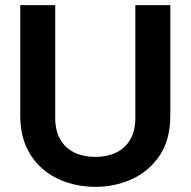

<svg xmlns="http://www.w3.org/2000/svg" viewBox="-20 -720 742 747"><path d="M351 7Q293.5 7 240.9 -10Q188.4 -27 147.4 -61.6Q106.3 -96.1 82.6 -148.1Q58.8 -200.2 58.8 -270.7V-700H194.9V-261.6Q194.9 -211.2 214.8 -177.1Q234.7 -142.9 270.2 -126.2Q305.6 -109.5 351 -109.5Q396.4 -109.5 431.6 -126.2Q466.8 -142.9 486.7 -177.1Q506.6 -211.2 506.6 -261.6V-700H642.7V-270.7Q642.7 -177.1 601.7 -115.6Q560.6 -54.1 494.1 -23.5Q427.6 7 351 7Z"/></svg>

Font: Envelope Sans Variable
Style: Regular
Weight: 500
Designer: Andreas Rasmussen / Norman Anderson
Foundry: mail.de GmbH
Version: Version 1.150